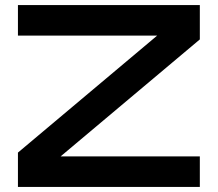

<svg xmlns="http://www.w3.org/2000/svg" viewBox="-20 -740 861 760"><path d="M771 0V-121H220L771 -584V-720H51V-599H602L51 -136V0Z"/></svg>

Font: Orbitron SemiBold
Style: Regular
Weight: 600
Designer: Matt McInerney
Foundry: The League of Moveable Type
Version: Version 2.001